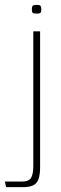

<svg xmlns="http://www.w3.org/2000/svg" viewBox="-69 -599 252 790"><path d="M-44 171 -49 148H21Q50 148 59 132.5Q68 117 68 85V-470H96V91Q96 135 81 153Q66 171 26 171ZM82 -543Q69 -543 65.5 -546.5Q62 -550 62 -560Q62 -571 65.5 -575Q69 -579 82 -579Q94 -579 97.5 -575Q101 -571 101 -560Q101 -550 97.5 -546.5Q94 -543 82 -543Z"/></svg>

Font: Smooch Sans Thin ExtraLight
Style: Regular
Weight: 250
Version: Version 1.010